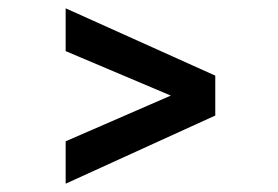

<svg xmlns="http://www.w3.org/2000/svg" viewBox="-20 -529 668 462"><path d="M138 -189 391 -299 138 -406V-509L498 -347V-251L138 -87Z"/></svg>

Font: Oak Sans SemiBold
Style: Regular
Weight: 600
Designer: Erik Kennedy, Walven
Foundry: Erik Kennedy, Walven
Version: Version 1.000